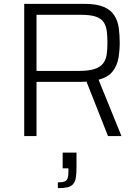

<svg xmlns="http://www.w3.org/2000/svg" viewBox="-20 -708 723 999"><path d="M106 0V-688H418Q483 -688 520 -672Q557 -656 575 -627.5Q593 -599 598 -562.5Q603 -526 603 -485Q603 -447 596.5 -407.5Q590 -368 567 -337.5Q544 -307 493 -293L612 0H542L425 -296L446 -286Q439 -284 428 -283Q417 -282 397 -282H170V0ZM170 -339H390Q442 -339 472 -349Q502 -359 516.5 -378Q531 -397 535 -424Q539 -451 539 -485Q539 -520 535.5 -547Q532 -574 519 -593Q506 -612 478 -621.5Q450 -631 401 -631H170ZM281 271V241Q305 241 316.5 236Q328 231 332 219Q336 207 336 185V168H306V86H378V164Q378 196 374.5 217Q371 238 360.5 250Q350 262 331 266.5Q312 271 281 271Z"/></svg>

Font: Saira Thin Light
Style: Regular
Weight: 300
Version: Version 1.101